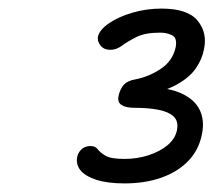

<svg xmlns="http://www.w3.org/2000/svg" viewBox="-20 -861 497 447"><path d="M270 -434Q230 -434 204 -442.5Q178 -451 167 -465Q156 -479 160 -497Q162 -506 170 -513.5Q178 -521 191 -521Q202 -521 207.5 -513.5Q213 -506 225.5 -498.5Q238 -491 270 -491Q299 -491 325.5 -499.5Q352 -508 370 -523Q388 -538 392 -558Q396 -579 384 -590Q372 -601 348.5 -605.5Q325 -610 294 -610Q273 -610 263 -616.5Q253 -623 256 -638Q260 -655 268.5 -664Q277 -673 294 -676Q326 -682 354 -700.5Q382 -719 389 -751Q393 -773 380.5 -779Q368 -785 353 -785Q318 -785 298 -775Q278 -765 264.5 -755Q251 -745 237 -745Q222 -745 214 -755Q206 -765 208 -776Q212 -792 234 -807Q256 -822 288.5 -831.5Q321 -841 356 -841Q417 -841 440 -813Q463 -785 455 -747Q451 -724 436 -702Q421 -680 389.5 -663Q358 -646 303 -637L310 -658Q366 -659 399 -645Q432 -631 444.5 -606Q457 -581 450 -548Q443 -512 418.5 -486.5Q394 -461 356 -447.5Q318 -434 270 -434Z"/></svg>

Font: Shantell Sans Light
Style: Italic
Weight: 300
Italic angle: -11°
Designer: Stephen Nixon, Anya Danilova, Shantell Martin
Foundry: Arrow Type
Version: Version 1.008;[ac192a2d6]